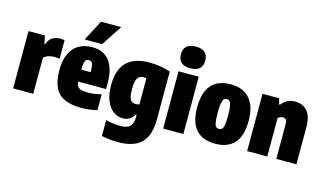

<svg xmlns="http://www.w3.org/2000/svg" viewBox="-112 -1181 3019 1780"><g transform="rotate(15 1397.5 -291.5)"><path d="M39 -550H197L212 -473H220Q235.5 -519 267 -539Q298.5 -559 343 -559Q362 -559 384 -555V-376Q363 -381 330 -381Q299.5 -381 272.5 -371Q245.5 -361 232 -345V0H39Z M873 -217H604.5Q607 -188 618.2 -172Q629.5 -156 653.8 -149Q678 -142 721 -142Q774.5 -142 846 -159V-7Q804 2.5 769 6.8Q734 11 696 11Q593.5 11 530.5 -19Q467.5 -49 438.2 -112.2Q409 -175.5 409 -278Q409 -366.5 436.8 -429.5Q464.5 -492.5 518.8 -525.8Q573 -559 651 -559Q761 -559 817 -485Q873 -411 873 -272ZM604 -331H694Q694 -373 689.5 -395.5Q685 -418 675.8 -426.5Q666.5 -435 650 -435Q633 -435 623.5 -426.5Q614 -418 609.2 -395.5Q604.5 -373 604 -331ZM562 -610 666 -808H860L730 -610Z M948 213V61Q1018.5 79 1089 79Q1150 79 1179 53.2Q1208 27.5 1208 -33V-60H1199Q1183 -28.5 1155.2 -11.8Q1127.5 5 1090 5Q1042.5 5 1001 -24.2Q959.5 -53.5 933.8 -114.2Q908 -175 908 -265Q908 -409 978.8 -483.8Q1049.5 -558.5 1201 -559Q1252 -559 1305 -550.5Q1358 -542 1401 -526V-68Q1401 36.5 1368.2 102.5Q1335.5 168.5 1270.8 199.2Q1206 230 1107 230Q1069 230 1026.5 225.8Q984 221.5 948 213ZM1208 -160V-411Q1192 -413 1183 -413Q1157 -413 1140 -401.5Q1123 -390 1114 -361.2Q1105 -332.5 1105 -282Q1105 -230.5 1112.5 -203Q1120 -175.5 1135 -164.8Q1150 -154 1176 -154Q1194.5 -154 1208 -160Z M1479 0V-550H1673V0ZM1459 -709Q1459 -759 1487.8 -786Q1516.5 -813 1576 -813Q1635.5 -813 1664.2 -786Q1693 -759 1693 -709Q1693 -659 1664.2 -632Q1635.5 -605 1576 -605Q1516.5 -605 1487.8 -632Q1459 -659 1459 -709Z M1732 -271Q1732 -416.5 1795.2 -487.8Q1858.5 -559 1979 -559Q2098.5 -559 2162.2 -486.5Q2226 -414 2226 -273Q2226 -130 2162.8 -59.5Q2099.5 11 1979 11Q1858.5 11 1795.2 -59Q1732 -129 1732 -271ZM2029 -271Q2029 -331 2023.2 -362.8Q2017.5 -394.5 2007 -405.8Q1996.5 -417 1979 -417Q1961.5 -417 1951 -405.8Q1940.5 -394.5 1934.8 -363.2Q1929 -332 1929 -273Q1929 -213.5 1934.2 -182.8Q1939.5 -152 1950 -141.5Q1960.5 -131 1979 -131Q1997.5 -131 2008 -141.5Q2018.5 -152 2023.8 -182.2Q2029 -212.5 2029 -271Z M2285 -550H2445L2459 -494H2467Q2515.5 -559 2599 -559Q2671.5 -559 2714.8 -509.8Q2758 -460.5 2758 -354V0H2565V-339Q2565 -366 2554.8 -377Q2544.5 -388 2526 -388Q2512 -388 2499.2 -382.5Q2486.5 -377 2478 -368V0H2285Z"/></g></svg>

Font: Encode Sans Condensed Black
Style: Regular
Weight: 900
Width: 3
Designer: Multiple Designers
Foundry: Impallari Type
Version: Version 2.000